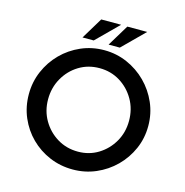

<svg xmlns="http://www.w3.org/2000/svg" viewBox="-129 -1029 1112 1157"><g transform="rotate(15 427.5 -451.0)"><path d="M55 -363Q55 -439 84 -506.5Q113 -574 164 -625.5Q215 -677 282.5 -706.5Q350 -736 427 -736Q503 -736 570.5 -706.5Q638 -677 689.5 -625.5Q741 -574 770.5 -506.5Q800 -439 800 -363Q800 -286 770.5 -219Q741 -152 689.5 -101Q638 -50 570.5 -21Q503 8 427 8Q350 8 282.5 -20.5Q215 -49 164 -99.5Q113 -150 84 -217.5Q55 -285 55 -363ZM175 -363Q175 -291 209 -232.5Q243 -174 300.5 -139Q358 -104 430 -104Q500 -104 556.5 -139Q613 -174 646.5 -232.5Q680 -291 680 -363Q680 -436 646 -495Q612 -554 555 -589Q498 -624 427 -624Q356 -624 299 -589Q242 -554 208.5 -494.5Q175 -435 175 -363ZM484 -910 349 -776H279L360 -910ZM647 -909 512 -775H442L523 -909Z"/></g></svg>

Font: Synthetic SemiBold
Style: Regular
Weight: 600
Designer: Santiago Orozco
Foundry: Typemade
Version: Version 2.000; ttfautohint (v1.8.4.7-5d5b)